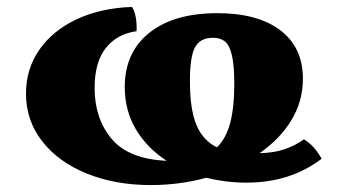

<svg xmlns="http://www.w3.org/2000/svg" viewBox="-20 -527 978 554"><path d="M691 0Q633 0 575 -14Q498 7 415 7Q313 7 231 -26Q149 -59 102 -119Q55 -179 55 -257Q55 -328 93.5 -383.5Q132 -439 201.5 -471.5Q271 -504 361 -507Q376 -482 374 -437Q317 -429 285 -388Q253 -347 253 -273Q253 -185 302 -126.5Q351 -68 461 -63Q404 -100 372 -154Q340 -208 340 -276Q340 -376 411 -432.5Q482 -489 607 -489Q724 -489 789 -439.5Q854 -390 854 -300Q854 -235 821 -180.5Q788 -126 729 -85Q770 -86 800 -96Q830 -106 857 -125Q887 -107 908 -69Q818 0 691 0ZM528 -293Q528 -211 547 -166Q566 -121 606 -102Q632 -127 644 -171.5Q656 -216 656 -285Q656 -339 649 -368Q642 -397 629 -407.5Q616 -418 594 -418Q558 -418 543 -391Q528 -364 528 -293Z"/></svg>

Font: Vollkorn SC Black
Style: Regular
Weight: 900
Designer: Friedrich Althausen
Foundry: Friedrich Althausen
Version: Version 4.015